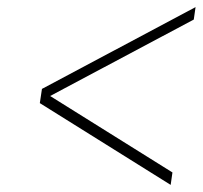

<svg xmlns="http://www.w3.org/2000/svg" viewBox="-20 -520 570 540"><path d="M98 -270 530 -500 525 -465 121 -250 465 -35 460 0 92 -230Z"/></svg>

Font: Fivo Sans Thin
Style: Regular
Weight: 250
Foundry: Alexander Slobzheninov
Version: 1.0